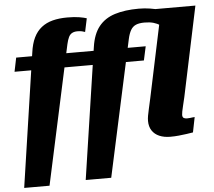

<svg xmlns="http://www.w3.org/2000/svg" viewBox="-63 -837 1268 1140"><g transform="rotate(-5 571.0 -266.5)"><path d="M365 -594Q371 -620 378.5 -635.5Q386 -651 399 -658Q412 -665 431 -665Q446 -665 457.5 -662.5Q469 -660 476 -657L493 -737Q479 -742 450 -747Q421 -752 378 -752Q329 -752 290.5 -742Q252 -732 223.5 -709.5Q195 -687 177.5 -651Q160 -615 153 -563L35 234H186ZM55 -541 38 -458H495L513 -541ZM422 -541 404 -458H809L827 -541ZM832 -682Q863 -682 885.5 -675.5Q908 -669 923 -658Q938 -647 947 -632L1026 -713Q1008 -722 984.5 -731.5Q961 -741 932 -749Q903 -757 871.5 -762Q840 -767 805 -767Q722 -767 662 -748Q602 -729 566.5 -684.5Q531 -640 520 -564L403 219H555L731 -593Q738 -625 749.5 -645Q761 -665 780.5 -673.5Q800 -682 832 -682ZM925 -695 827 -231Q819 -195 813.5 -170.5Q808 -146 805 -129.5Q802 -113 802 -98Q802 -64 817.5 -40.5Q833 -17 861 -5Q889 7 926 7Q953 7 977 4.5Q1001 2 1023 -1Q1045 -4 1062 -7L1080 -97Q1075 -97 1067.5 -96Q1060 -95 1052 -94Q1044 -93 1034 -93Q1021 -93 1014 -98Q1007 -103 1007 -116Q1007 -123 1009.5 -136Q1012 -149 1017 -169.5Q1022 -190 1029 -220L1142 -756H845Z"/></g></svg>

Font: Roboto Serif ExtraBold
Style: Italic
Weight: 800
Italic angle: -10°
Version: Version 1.007